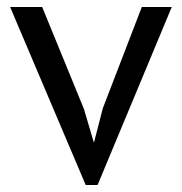

<svg xmlns="http://www.w3.org/2000/svg" viewBox="-20 -520 522 551"><path d="M221 -207 249 -112H250L275 -209L387 -500H473L260 11H226L9 -500H101Z"/></svg>

Font: PT Sans
Style: Regular
Weight: 400
Designer: A.Korolkova, O.Umpeleva, V.Yefimov
Foundry: ParaType Ltd
Version: Version 2.003